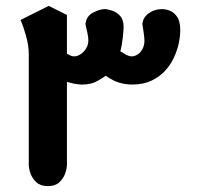

<svg xmlns="http://www.w3.org/2000/svg" viewBox="-20 -634 684 654"><path d="M143 0Q118 0 104 -13Q90 -26 84 -43Q78 -60 78 -73V-450Q78 -479 68.5 -512.5Q59 -546 50 -566L146 -614L208 -583V-451Q213 -448 219.5 -445Q226 -442 233 -442Q243 -442 254 -449Q265 -456 273 -468.5Q281 -481 281 -497Q281 -506 277.5 -523Q274 -540 271 -552Q274 -579 297 -591Q320 -603 336 -603Q346 -603 361.5 -598Q377 -593 389 -580Q401 -567 401 -542Q401 -531 398 -504Q395 -477 390 -459Q393 -458 405.5 -450Q418 -442 429 -442Q438 -442 448 -448Q458 -454 465 -466.5Q472 -479 472 -496Q472 -505 469.5 -522Q467 -539 465 -552Q467 -575 487 -589Q507 -603 532 -603Q544 -603 558.5 -597.5Q573 -592 583.5 -576.5Q594 -561 594 -530Q594 -511 589 -487Q584 -463 572.5 -438Q561 -413 542 -392.5Q523 -372 495.5 -359Q468 -346 430 -346Q409 -346 387.5 -352Q366 -358 340 -376Q334 -371 312.5 -358.5Q291 -346 260 -346Q246 -346 232 -349Q218 -352 208 -355V-73Q208 -60 202 -43Q196 -26 182 -13Q168 0 143 0Z"/></svg>

Font: El Messiri
Style: Regular
Weight: 400
Designer: Mohamed Gaber
Foundry: Kief Type Foundry
Version: Version 2.020